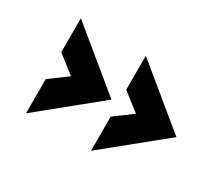

<svg xmlns="http://www.w3.org/2000/svg" viewBox="-86 -619 756 686"><g transform="rotate(30 292.0 -276.0)"><path d="M316 -275 76 -80V-221L149 -275L76 -332V-472ZM584 -275 344 -80V-221L417 -275L344 -332V-472Z"/></g></svg>

Font: Open Sauce One Black
Style: Regular
Weight: 900
Designer: Alfredo Marco Pradil
Foundry: Creative Sauce Fz LLC
Version: Version 1.477